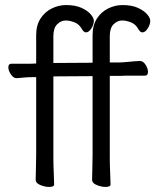

<svg xmlns="http://www.w3.org/2000/svg" viewBox="-20 -728 628 759"><path d="M346 -427 191 -426V-105Q191 -74 192.5 -45Q194 -16 194 1Q194 11 174 11Q158 11 139.5 3.5Q121 -4 121 -17Q121 -29 122 -59.5Q123 -90 123 -116V-423H110Q88 -423 75.5 -421.5Q63 -420 46 -419H45Q33 -419 23 -434Q13 -449 13 -462Q13 -476 25 -476H99L123 -477V-589Q123 -628 140 -654.5Q157 -681 184.5 -694.5Q212 -708 241 -708Q278 -708 302 -697Q326 -686 338.5 -671.5Q351 -657 351 -646Q351 -631 341 -615.5Q331 -600 320 -600Q312 -600 305 -611Q294 -632 275 -639.5Q256 -647 240 -647Q221 -647 206 -632Q191 -617 191 -585V-479L346 -480V-589Q346 -628 363 -654.5Q380 -681 407.5 -694.5Q435 -708 464 -708Q501 -708 525 -697Q549 -686 561.5 -671.5Q574 -657 574 -646Q574 -631 564 -615.5Q554 -600 543 -600Q535 -600 528 -611Q517 -632 498 -639.5Q479 -647 463 -647Q444 -647 429 -632Q414 -617 414 -585V-481H446Q458 -481 475.5 -482.5Q493 -484 509 -485.5Q525 -487 532 -487H533Q546 -487 555.5 -472Q565 -457 565 -444Q565 -429 553 -429Q546 -429 528 -429Q510 -429 490 -429Q470 -429 457 -428H414V-105Q414 -74 415.5 -45Q417 -16 417 1Q417 11 397 11Q381 11 362.5 3.5Q344 -4 344 -17Q344 -29 345 -59.5Q346 -90 346 -116Z"/></svg>

Font: QiushuiShotai
Style: Regular
Weight: 600
Designer: Fontworks Inc.
Foundry: Fontworks Inc.
Version: Version 1.250